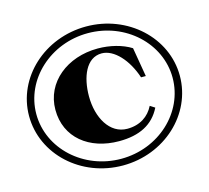

<svg xmlns="http://www.w3.org/2000/svg" viewBox="-104 -838 1060 973"><g transform="rotate(-15 425.5 -351.5)"><path d="M426 13C644 13 821 -150 821 -352C821 -553 644 -716 426 -716C207 -716 30 -553 30 -352C30 -150 207 13 426 13ZM426 -22C229 -22 68 -170 68 -352C68 -533 229 -681 426 -681C623 -681 783 -533 783 -352C783 -170 623 -22 426 -22ZM439 -111C546 -111 619 -148 659 -228L634 -244C609 -194 562 -161 495 -161C403 -161 349 -258 349 -370C349 -471 386 -564 467 -564C532 -564 597 -492 629 -395H654L628 -548C582 -577 518 -593 454 -593C294 -593 167 -492 167 -348C167 -202 282 -111 439 -111Z"/></g></svg>

Font: Sprat
Style: Bold
Weight: 700
Designer: Ethan Nakache
Foundry: Collletttivo
Version: Version 2.000;Glyphs 3.2 (3217)